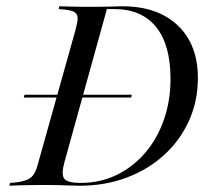

<svg xmlns="http://www.w3.org/2000/svg" viewBox="-20 -591 650 611"><path d="M55.6 -280.6 58.1 -289.5H399.2L397.6 -280.6ZM121.8 -2.4Q98.4 -2.4 77 -2Q55.6 -1.6 38.7 -1.2Q21.8 -0.8 9.7 0L12.1 -8.9L30.6 -10.5Q54.8 -13.7 68.1 -19.8Q81.5 -25.8 89.1 -39.1Q96.8 -52.4 103.2 -78.2L219.4 -492.7Q226.6 -518.5 227 -531.9Q227.4 -545.2 218.1 -551.6Q208.9 -558.1 186.3 -560.5L166.9 -562.1L168.5 -571Q181.5 -571 198.4 -570.2Q215.3 -569.4 236.7 -569.4Q258.1 -569.4 282.3 -569.4H290.3Q304.8 -569.4 320.2 -569.8Q335.5 -570.2 348.8 -570.6Q362.1 -571 369.4 -571Q481.5 -571 545.6 -510.1Q609.7 -449.2 609.7 -343.5Q609.7 -269.4 581.5 -206.9Q553.2 -144.4 502.4 -98Q451.6 -51.6 383.1 -25.8Q314.5 0 233.9 0Q219.4 0 200 -0.8Q180.6 -1.6 160.1 -2Q139.5 -2.4 121 -2.4ZM236.3 -8.9Q298.4 -8.9 350.4 -33.9Q402.4 -58.9 441.1 -103.6Q479.8 -148.4 501.2 -208.9Q522.6 -269.4 522.6 -340.3Q522.6 -448.4 476.6 -505.2Q430.6 -562.1 343.5 -562.1H320.2L185.5 -76.6Q174.2 -36.3 184.3 -22.6Q194.4 -8.9 236.3 -8.9Z"/></svg>

Font: Playfair 144pt SemiCondensed
Style: Italic
Weight: 400
Width: 4
Italic angle: -15.6°
Designer: Claus Eggers Sørensen
Foundry: Claus Eggers Sørensen
Version: Version 2.203